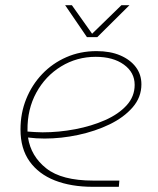

<svg xmlns="http://www.w3.org/2000/svg" viewBox="-20 -720 610 740"><path d="M338 0Q254 0 191.5 -24.5Q129 -49 94 -98Q59 -147 59 -221Q59 -284 81 -338.5Q103 -393 142.5 -434.5Q182 -476 235.5 -499.5Q289 -523 352 -523Q405 -523 443.5 -506.5Q482 -490 503.5 -461.5Q525 -433 525 -395Q525 -345 491 -306Q457 -267 402 -240.5Q347 -214 281.5 -200Q216 -186 152 -186Q136 -186 119.5 -187Q103 -188 88 -190Q99 -118 158.5 -71Q218 -24 339 -24H440L438 0ZM86 -213Q100 -212 115 -211Q130 -210 144 -210Q207 -210 270 -222Q333 -234 385 -257Q437 -280 468 -314Q499 -348 499 -393Q499 -441 457.5 -471Q416 -501 349 -501Q276 -501 215.5 -464Q155 -427 120 -363Q85 -299 86 -218Q86 -217 86 -216Q86 -215 86 -213ZM315 -577 231 -700H257L335 -590L448 -700H479L355 -577Z"/></svg>

Font: MuseoModerno Thin Thin
Style: Italic
Weight: 250
Italic angle: -9°
Version: Version 1.003